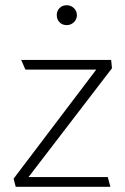

<svg xmlns="http://www.w3.org/2000/svg" viewBox="-20 -714 478 734"><path d="M235 -618Q218 -618 207.5 -629Q197 -640 197 -656Q197 -672 207.5 -683Q218 -694 235 -694Q251 -694 262.5 -683Q274 -672 274 -656Q274 -640 262.5 -629Q251 -618 235 -618ZM408 -453 89 -37H392L402 0H40L32 -31L348 -448H77L61 -485H405Z"/></svg>

Font: Palanquin Thin
Style: Regular
Weight: 250
Designer: Pria Ravichandran
Version: Version 1.001